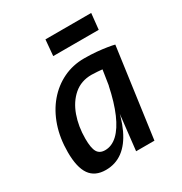

<svg xmlns="http://www.w3.org/2000/svg" viewBox="-174 -870 949 1003"><g transform="rotate(-30 300.0 -368.5)"><path d="M361 0 385 -213.5 428 -492 455 -517 545.5 -537 471.5 0ZM176.5 6Q111.5 6 80.5 -38Q49.5 -82 49.5 -174Q49.5 -258 73.2 -328Q97 -398 140.2 -449Q183.5 -500 241.5 -528Q299.5 -556 368 -556Q408 -556 443 -552.8Q478 -549.5 504.5 -545.2Q531 -541 545.5 -537L513 -445.5Q507.5 -448 487.8 -451Q468 -454 443 -456.5Q418 -459 394.8 -460.8Q371.5 -462.5 358.5 -462.5Q295.5 -462.5 252 -425Q208.5 -387.5 186.2 -325.2Q164 -263 164 -189Q164 -133 177.8 -109.2Q191.5 -85.5 224.5 -85.5Q265 -85.5 299.8 -118Q334.5 -150.5 362 -213.8Q389.5 -277 408.5 -368.5L419 -341.5L400 -282Q384.5 -189.5 354.2 -125Q324 -60.5 279.5 -27.2Q235 6 176.5 6ZM234.5 -647 243 -743H519L509 -647Z"/></g></svg>

Font: Spline Sans Mono Medium
Style: Italic
Weight: 500
Italic angle: -4°
Monospace: yes
Designer: Eben Sorkin, Mirko Velimirovic
Foundry: Sorkin Type
Version: Version 1.004